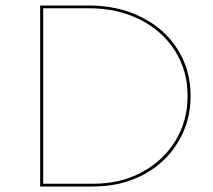

<svg xmlns="http://www.w3.org/2000/svg" viewBox="-20 -678 775 698"><path d="M126 -658H303Q409 -658 493.5 -616Q578 -574 625.5 -499Q673 -424 673 -329Q673 -237 627.5 -161.5Q582 -86 501.5 -43Q421 0 318 0H126ZM318 -10Q418 -10 496 -52Q574 -94 618 -166.5Q662 -239 662 -329Q662 -422 615.5 -494.5Q569 -567 487.5 -607.5Q406 -648 303 -648H137V-10Z"/></svg>

Font: Ysabeau Infant Hairline
Style: Regular
Weight: 100
Designer: Christian Thalmann (Catharsis Fonts)
Version: Version 0.003